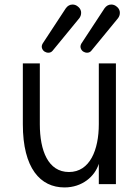

<svg xmlns="http://www.w3.org/2000/svg" viewBox="-20 -799 540 833"><path d="M333 -609.9C330.6 -605.5 329.1 -601.6 329.1 -597.2C329.1 -595.7 329.1 -593.8 329.6 -592.3C331.1 -585.9 334.5 -580.1 340.3 -575.7C345.7 -572.3 351.6 -570.3 357.9 -570.3C365.2 -570.3 371.6 -573.2 376 -578.6L492.2 -720.2C497.6 -727.5 500 -735.4 500 -743.2C500 -745.1 500 -747.1 499.5 -749.5C497.6 -758.8 492.7 -765.6 485.4 -771C479 -776.4 471.2 -779.3 462.9 -779.3C451.2 -779.3 441.4 -773.9 433.6 -763.2ZM165 -609.9C162.6 -605.5 161.1 -601.6 161.1 -597.2C161.1 -595.7 161.1 -593.8 161.6 -592.3C163.1 -585.9 166.5 -580.1 172.4 -575.7C177.7 -572.3 183.6 -570.3 189.9 -570.3C197.3 -570.3 203.6 -573.2 208 -578.6L324.2 -720.2C329.6 -727.5 332 -735.4 332 -743.2C332 -745.1 332 -747.1 331.5 -749.5C329.6 -758.8 324.7 -765.6 317.4 -771C311 -776.4 303.2 -779.3 294.9 -779.3C283.2 -779.3 273.4 -773.9 265.6 -763.2ZM408.7 -523.9V-260.3C408.7 -148.9 370.1 -52.7 279.3 -52.7C188.5 -52.7 152.8 -146 152.8 -259.8V-523.9H79.1V-259.8C79.1 -68.4 155.3 14.2 259.8 14.2C336.9 14.2 391.6 -33.7 408.7 -88.4V0H482.9V-523.9Z"/></svg>

Font: Tuffy
Style: Regular
Weight: 500
Designer: Thatcher Ulrich, Karoly Barta and Michael Everson
Version: Version 001.270